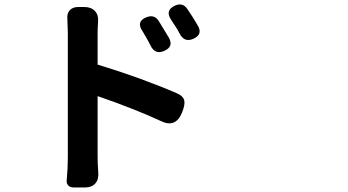

<svg xmlns="http://www.w3.org/2000/svg" viewBox="-20 -780 1540 850"><path d="M305.7 49.8Q290 49.8 281.7 40.5Q273.4 31.2 275.4 17.6Q280.3 -38.1 280.3 -83V-633.8Q280.3 -651.4 278.3 -694.3Q275.4 -719.7 288.6 -734.4Q301.8 -749 326.2 -749H353.5Q383.8 -749 400.4 -731Q417 -712.9 414.1 -684.6Q412.1 -651.4 412.1 -633.8V-494.1Q604.5 -435.5 762.7 -367.2Q792 -354.5 795.9 -334Q799.8 -316.4 786.1 -282.2Q757.8 -211.9 692.4 -244.1Q576.2 -297.9 412.1 -354.5V-83Q412.1 -57.6 415 -17.6Q418 13.7 402.3 31.7Q386.7 49.8 357.4 49.8H345.7ZM645.5 -580.1Q633.8 -603.5 627 -614.3Q623 -621.1 615.2 -634.8Q612.3 -639.6 610.4 -642.6Q582 -684.6 627 -703.1Q662.1 -717.8 681.6 -688.5Q682.6 -686.5 685.5 -682.6Q713.9 -636.7 727.5 -613.3Q750 -573.2 707 -554.7Q666 -536.1 645.5 -580.1ZM775.4 -630.9Q765.6 -650.4 754.9 -666Q751 -671.9 743.2 -683.6Q740.2 -688.5 738.3 -691.4Q709 -733.4 753.9 -754.9Q788.1 -770.5 808.6 -741.2Q835 -703.1 856.4 -665.5Q877.9 -627.9 837.4 -608.9Q796.9 -589.8 775.4 -630.9Z"/></svg>

Font: Bpmf GenSen Rounded B
Style: B
Weight: 700
Foundry: But Ko
Version: Version 1.320